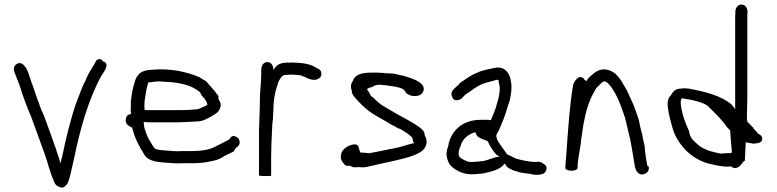

<svg xmlns="http://www.w3.org/2000/svg" viewBox="-20 -781 3454 854"><path d="M45 -487C34 -468 52 -448 55 -431C58 -425 61 -419 63 -412L67 -402C81 -354 101 -303 120 -258C140 -204 159 -151 178 -98C192 -60 201 -18 217 18C221 28 224 38 232 44C243 51 262 61 272 44C275 42 277 40 279 38C294 7 298 -31 308 -69C336 -207 373 -339 432 -446C434 -448 436 -451 438 -455C445 -465 452 -476 454 -490C454 -500 446 -508 436 -508C436 -520 415 -522 407 -510C404 -503 401 -498 398 -492C393 -486 389 -480 386 -473C377 -460 365 -437 360 -422C343 -392 334 -359 320 -326C294 -252 273 -165 256 -82C253 -73 251 -64 249 -54L243 -75C222 -141 199 -203 175 -268C167 -286 158 -304 153 -323C140 -352 133 -384 121 -412C118 -421 116 -429 113 -436L107 -454C102 -468 96 -481 87 -490C74 -506 54 -502 45 -487Z M539 -246C539 -226 555 -220 568 -213C579 -166 599 -130 621 -95C635 -67 672 -61 709 -58C737 -56 767 -53 798 -55H837C865 -55 886 -57 910 -62C938 -67 957 -72 978 -87C992 -94 1006 -100 1019 -107C1023 -113 1027 -119 1030 -124C1037 -127 1046 -136 1046 -146C1046 -162 1039 -169 1029 -173C1015 -183 1005 -170 1000 -161C980 -151 959 -139 938 -129C909 -113 871 -109 828 -109H789C761 -107 737 -110 713 -112C697 -113 679 -114 668 -121C662 -129 655 -139 650 -148C644 -160 638 -167 633 -181C628 -196 620 -212 620 -231L619 -239C622 -238 626 -238 629 -238C634 -237 638 -237 641 -237H775C803 -238 830 -239 857 -241C882 -241 898 -252 916 -261C932 -272 951 -278 958 -298C967 -317 958 -330 951 -342C952 -345 952 -348 952 -352C949 -359 946 -363 943 -364C938 -373 932 -380 924 -388C920 -394 914 -400 908 -406C905 -410 901 -415 897 -419C887 -425 877 -432 866 -438C813 -461 738 -478 661 -471C643 -470 626 -469 611 -461C596 -453 584 -436 580 -418C570 -391 566 -363 562 -330V-304C561 -297 561 -290 562 -283C562 -280 563 -278 563 -275L548 -269C543 -264 539 -255 539 -246ZM623 -292C622 -305 622 -318 623 -330C627 -356 630 -383 638 -408C638 -410 638 -412 639 -414C652 -416 665 -417 680 -419C696 -419 711 -418 729 -416H737C774 -413 811 -405 837 -392C849 -385 867 -377 873 -365V-364C876 -357 879 -353 882 -351C885 -348 887 -345 890 -342C894 -333 902 -328 902 -314C893 -310 884 -305 874 -301C869 -299 862 -295 856 -295C830 -292 802 -291 775 -291H636C635 -291 632 -291 629 -292Z M1132 0C1136 1 1145 2 1157 2H1163C1177 2 1186 2 1186 0V-78C1186 -120 1188 -162 1190 -203C1191 -220 1191 -236 1194 -250C1194 -262 1195 -275 1196 -289C1196 -311 1198 -338 1202 -357C1205 -380 1213 -396 1218 -416C1223 -426 1232 -444 1244 -447C1248 -447 1252 -448 1256 -448C1260 -448 1265 -449 1270 -449H1284C1290 -448 1295 -448 1301 -448C1304 -448 1307 -447 1309 -447C1313 -446 1317 -446 1321 -445L1324 -443C1328 -442 1333 -440 1338 -438L1347 -433C1357 -429 1367 -426 1377 -426C1385 -426 1391 -427 1395 -431C1413 -435 1415 -467 1397 -474L1387 -479C1370 -491 1350 -497 1325 -500C1317 -501 1309 -501 1301 -502C1295 -502 1290 -502 1284 -503C1276 -503 1268 -503 1261 -502C1260 -502 1258 -503 1257 -503C1251 -502 1246 -502 1241 -501C1217 -498 1207 -486 1196 -470C1196 -488 1187 -505 1169 -505C1152 -505 1142 -488 1142 -471V-456C1142 -449 1142 -441 1141 -433V-426C1141 -420 1140 -414 1140 -408C1139 -395 1138 -382 1137 -368C1137 -359 1136 -349 1136 -339C1136 -294 1133 -245 1132 -198Z M1496 -80C1496 -67 1510 -51 1517 -45C1524 -42 1530 -44 1536 -44C1540 -42 1545 -40 1551 -37C1560 -37 1569 -37 1579 -38C1601 -33 1622 -42 1640 -45C1701 -60 1767 -70 1823 -91C1852 -104 1873 -114 1878 -148C1877 -151 1877 -154 1877 -156C1876 -158 1876 -160 1876 -163C1875 -168 1872 -173 1869 -179C1870 -194 1859 -205 1847 -214C1823 -232 1803 -242 1777 -257C1749 -271 1722 -288 1694 -304C1673 -315 1655 -332 1639 -348L1630 -354C1629 -357 1627 -359 1626 -361C1623 -370 1617 -377 1612 -384C1615 -386 1619 -389 1622 -391C1631 -391 1638 -395 1645 -400L1657 -403H1658C1659 -403 1660 -404 1662 -404H1672C1675 -404 1678 -403 1680 -403C1685 -403 1689 -402 1694 -402C1724 -397 1752 -396 1774 -384C1778 -380 1781 -376 1784 -373V-370C1791 -361 1811 -352 1828 -354C1849 -354 1865 -366 1865 -387C1863 -406 1846 -415 1831 -424C1815 -431 1796 -438 1778 -443C1775 -444 1773 -445 1770 -445L1755 -448C1746 -451 1735 -453 1725 -454C1718 -454 1709 -455 1699 -455L1689 -456L1680 -457C1672 -457 1663 -458 1655 -458H1632C1596 -458 1560 -452 1551 -424C1547 -417 1544 -413 1542 -405C1542 -403 1541 -401 1541 -398C1541 -390 1542 -383 1545 -378V-368C1550 -356 1568 -336 1577 -327L1592 -312C1610 -294 1633 -277 1655 -265L1676 -253C1688 -245 1702 -239 1713 -231L1727 -223L1731 -222L1746 -213L1754 -209L1759 -208C1768 -202 1777 -198 1785 -192C1793 -188 1802 -179 1810 -173C1813 -169 1816 -164 1816 -158C1817 -156 1817 -154 1817 -151C1819 -149 1820 -147 1822 -145C1819 -144 1818 -143 1815 -143C1792 -138 1776 -131 1754 -126L1727 -120C1719 -119 1710 -117 1701 -115C1685 -111 1667 -109 1652 -105L1619 -99L1617 -100C1614 -100 1610 -101 1606 -101C1602 -102 1598 -102 1594 -102C1591 -102 1587 -102 1582 -103C1580 -112 1575 -124 1573 -132C1570 -135 1566 -138 1560 -139C1532 -139 1497 -117 1497 -90C1496 -87 1495 -83 1496 -80Z M1966 -92C1969 -72 1974 -55 1986 -43C2008 -21 2044 -3 2088 -6C2095 -6 2103 -7 2110 -8C2128 -8 2145 -13 2160 -17C2185 -23 2211 -34 2224 -53C2225 -52 2226 -51 2228 -51C2230 -44 2235 -39 2241 -34C2252 -29 2264 -21 2278 -19C2292 -12 2316 -11 2335 -8C2350 -4 2372 -1 2388 -6C2402 -6 2418 -26 2408 -44C2400 -52 2385 -65 2367 -61H2359C2356 -60 2353 -60 2351 -61L2333 -63L2315 -66C2304 -68 2288 -72 2277 -75C2263 -80 2249 -90 2236 -94C2231 -101 2226 -107 2222 -114C2219 -117 2217 -120 2215 -124C2204 -141 2190 -153 2187 -178C2190 -186 2194 -194 2199 -202C2207 -220 2213 -234 2220 -252C2227 -269 2233 -291 2239 -310L2248 -337C2252 -358 2255 -374 2255 -398C2255 -408 2252 -418 2251 -428C2244 -459 2224 -485 2186 -480C2153 -473 2128 -470 2101 -457C2071 -445 2051 -429 2026 -412C2018 -399 2008 -396 1997 -383C1990 -376 1984 -363 1991 -352C1996 -325 2030 -335 2039 -349C2048 -360 2056 -365 2071 -374C2082 -383 2096 -393 2109 -399C2131 -413 2161 -417 2189 -426H2192C2193 -426 2195 -426 2197 -425L2199 -413L2202 -398L2203 -391C2203 -364 2197 -340 2190 -319C2185 -295 2172 -269 2164 -248V-246C2160 -247 2156 -248 2152 -248H2118C2042 -248 1993 -206 1976 -145C1975 -141 1975 -136 1974 -132C1969 -118 1966 -108 1966 -92ZM2020 -96V-101C2020 -110 2025 -124 2029 -132C2037 -164 2063 -184 2094 -193C2096 -190 2097 -186 2099 -182C2105 -169 2125 -162 2146 -155C2147 -154 2149 -153 2150 -151C2160 -131 2173 -108 2188 -93C2193 -90 2197 -87 2202 -84C2175 -84 2148 -64 2118 -64L2113 -63L2098 -62L2092 -61H2082C2078 -60 2075 -60 2071 -61C2066 -61 2061 -62 2057 -64C2055 -64 2053 -65 2052 -66C2046 -68 2040 -71 2035 -75C2028 -78 2020 -85 2020 -96Z M2495 -30C2501 -25 2511 -21 2522 -22C2530 -20 2549 -26 2549 -33C2549 -80 2562 -116 2565 -161L2568 -179C2575 -238 2587 -294 2606 -339C2613 -357 2624 -373 2632 -389L2653 -410C2657 -413 2660 -416 2665 -419C2667 -419 2670 -418 2673 -418C2676 -416 2680 -414 2683 -412C2715 -380 2735 -329 2752 -281L2761 -254C2765 -236 2770 -217 2774 -199C2786 -154 2793 -107 2801 -58L2804 -40C2807 -24 2816 -7 2833 -5C2851 -5 2866 -16 2866 -33C2866 -38 2865 -42 2860 -44H2859C2855 -64 2852 -88 2849 -109L2848 -127C2845 -146 2839 -163 2837 -182C2831 -201 2825 -227 2821 -249C2817 -260 2814 -270 2810 -281L2798 -314C2788 -336 2779 -356 2769 -378C2747 -413 2732 -453 2691 -468C2660 -480 2632 -466 2616 -450C2613 -448 2610 -446 2607 -443L2598 -434C2596 -432 2589 -424 2589 -420C2585 -422 2582 -425 2579 -427C2577 -434 2567 -440 2556 -438C2543 -431 2530 -414 2528 -396C2514 -311 2508 -219 2501 -125L2498 -82C2497 -69 2495 -55 2495 -42Z M2950 -308C2953 -277 2963 -241 2970 -216C2981 -175 3003 -142 3029 -114C3055 -88 3087 -67 3126 -55C3154 -48 3193 -38 3225 -40L3230 -42C3253 -21 3275 -43 3285 -61L3293 -66C3295 -93 3295 -118 3297 -148C3309 -146 3321 -144 3332 -142C3352 -144 3374 -146 3370 -168C3367 -178 3361 -183 3352 -186C3348 -191 3342 -200 3337 -203C3328 -218 3315 -227 3304 -240C3304 -244 3303 -248 3302 -252C3303 -282 3303 -313 3304 -343V-704C3304 -712 3304 -719 3305 -727C3305 -743 3297 -758 3283 -760C3266 -765 3251 -748 3251 -730C3251 -721 3250 -713 3250 -704V-295C3245 -303 3240 -309 3235 -315C3188 -356 3117 -373 3043 -387C3030 -388 3019 -389 3011 -387C2983 -387 2975 -375 2963 -356C2951 -344 2948 -326 2950 -308ZM3008 -318V-332C3010 -339 3010 -342 3015 -344C3030 -340 3047 -339 3063 -335C3089 -328 3116 -322 3132 -306C3159 -279 3192 -248 3214 -215C3219 -210 3224 -205 3228 -200V-196C3230 -166 3232 -138 3235 -110C3235 -107 3235 -104 3234 -102C3233 -102 3233 -101 3233 -100H3210C3202 -99 3196 -98 3190 -98C3185 -98 3180 -99 3174 -100C3132 -109 3101 -120 3076 -145C3061 -158 3048 -172 3045 -197C3029 -233 3013 -272 3008 -318Z"/></svg>

Font: Scribbler
Style: Regular
Weight: 400
Designer: Mew Too
Foundry: Cannot Into Space Fonts
Version: Version 1.001